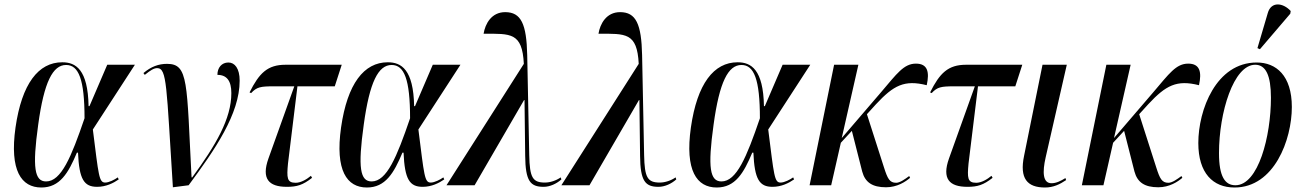

<svg xmlns="http://www.w3.org/2000/svg" viewBox="-20 -824 5798 854"><path d="M164 10C246 10 284 -54 322 -145H327C332 -26 354 7 412 7C452 7 485 -10 508 -26L504 -35C490 -25 465 -12 448 -12C420 -12 419 -42 393 -248L580 -536H457L378 -352H374C371 -515 317 -547 257 -547C151 -547 77 -452 49 -257C22 -65 75 10 164 10ZM185 -17C134 -17 123 -77 150 -270C176 -460 215 -535 274 -535C330 -535 356 -471 356 -298C297 -125 252 -17 185 -17Z M749 9 819 0C936 -158 1046 -317 1046 -465C1046 -520 1024 -546 996 -546C966 -546 947 -523 947 -491C989 -491 1009 -464 1009 -410C1009 -295 940 -179 835 -35H832C810 -458 819 -540 723 -540C686 -540 652 -528 618 -499L624 -491C650 -512 665 -521 679 -521C723 -521 720 -443 749 9Z M1256 7C1301 7 1327 -1 1368 -33L1363 -42C1345 -27 1319 -11 1295 -11C1256 -11 1255 -33 1261 -97L1303 -440H1469L1500 -536H1250C1170 -536 1133 -499 1090 -413L1097 -410C1122 -437 1139 -440 1196 -440H1289L1174 -119C1142 -29 1175 7 1256 7Z M1612 10C1694 10 1732 -54 1770 -145H1775C1780 -26 1802 7 1860 7C1900 7 1933 -10 1956 -26L1952 -35C1938 -25 1913 -12 1896 -12C1868 -12 1867 -42 1841 -248L2028 -536H1905L1826 -352H1822C1819 -515 1765 -547 1705 -547C1599 -547 1525 -452 1497 -257C1470 -65 1523 10 1612 10ZM1633 -17C1582 -17 1571 -77 1598 -270C1624 -460 1663 -535 1722 -535C1778 -535 1804 -471 1804 -298C1745 -125 1700 -17 1633 -17Z M1966 0H2091L2311 -379H2313L2316 -131C2317 -18 2339 7 2398 7C2426 7 2456 -7 2477 -26L2474 -35C2454 -21 2427 -12 2404 -12C2349 -12 2336 -34 2334 -134L2325 -579C2322 -717 2298 -770 2227 -770C2166 -770 2138 -718 2131 -674C2252 -674 2303 -680 2310 -540Z M2477 0H2602L2822 -379H2824L2827 -131C2828 -18 2850 7 2909 7C2937 7 2967 -7 2988 -26L2985 -35C2965 -21 2938 -12 2915 -12C2860 -12 2847 -34 2845 -134L2836 -579C2833 -717 2809 -770 2738 -770C2677 -770 2649 -718 2642 -674C2763 -674 2814 -680 2821 -540Z M3168 10C3250 10 3288 -54 3326 -145H3331C3336 -26 3358 7 3416 7C3456 7 3489 -10 3512 -26L3508 -35C3494 -25 3469 -12 3452 -12C3424 -12 3423 -42 3397 -248L3584 -536H3461L3382 -352H3378C3375 -515 3321 -547 3261 -547C3155 -547 3081 -452 3053 -257C3026 -65 3079 10 3168 10ZM3189 -17C3138 -17 3127 -77 3154 -270C3180 -460 3219 -535 3278 -535C3334 -535 3360 -471 3360 -298C3301 -125 3256 -17 3189 -17Z M3581 0H3677L3720 -189L3769 -242L3815 -61C3828 -13 3860 9 3921 9C3971 9 4008 -16 4028 -33L4024 -41C4005 -27 3983 -11 3966 -11C3937 -11 3928 -29 3912 -79L3836 -316L3876 -360C3955 -445 4003 -470 4102 -445C4115 -504 4106 -541 4054 -541C4000 -541 3969 -496 3899 -414L3724 -210L3798 -536H3690Z M4283 7C4328 7 4354 -1 4395 -33L4390 -42C4372 -27 4346 -11 4322 -11C4283 -11 4282 -33 4288 -97L4330 -440H4496L4527 -536H4277C4197 -536 4160 -499 4117 -413L4124 -410C4149 -437 4166 -440 4223 -440H4316L4201 -119C4169 -29 4202 7 4283 7Z M4628 10C4665 10 4694 -4 4722 -23L4719 -32C4698 -19 4678 -9 4657 -9C4618 -9 4616 -58 4631 -124L4725 -536H4617L4535 -131C4514 -30 4549 10 4628 10Z M4792 0H4888L4931 -189L4980 -242L5026 -61C5039 -13 5071 9 5132 9C5182 9 5219 -16 5239 -33L5235 -41C5216 -27 5194 -11 5177 -11C5148 -11 5139 -29 5123 -79L5047 -316L5087 -360C5166 -445 5214 -470 5313 -445C5326 -504 5317 -541 5265 -541C5211 -541 5180 -496 5110 -414L4935 -210L5009 -536H4901Z M5584 -605 5719 -763 5721 -775C5687 -812 5634 -819 5619 -766L5573 -610ZM5471 10C5648 10 5726 -203 5726 -348C5726 -488 5656 -546 5570 -546C5389 -546 5310 -335 5310 -188C5310 -54 5375 10 5471 10ZM5475 0C5429 0 5402 -38 5402 -143C5402 -324 5467 -536 5563 -536C5610 -536 5633 -489 5633 -389C5633 -218 5577 0 5475 0Z"/></svg>

Font: Noto Serif Display ExtraCondensed Medium
Style: Italic
Weight: 500
Width: 2
Italic angle: -12°
Designer: Monotype Design Team
Foundry: Monotype Imaging Inc.
Version: Version 2.009